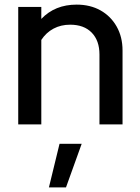

<svg xmlns="http://www.w3.org/2000/svg" viewBox="-20 -539 607 832"><path d="M59 0V-509H159V-457Q218 -519 312 -519Q371 -519 415.5 -494Q460 -469 485.5 -424Q511 -379 511 -320V0H411V-303Q411 -363 377.5 -397.5Q344 -432 284 -432Q244 -432 212 -415Q180 -398 159 -366V0ZM192 273 238 84H334L266 273Z"/></svg>

Font: Red Hat Display SemiBold
Style: Regular
Weight: 600
Designer: Pentagram, MCKL
Foundry: Pentagram, MCKL
Version: Version 1.023